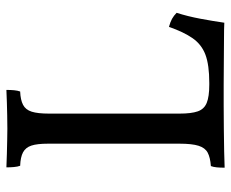

<svg xmlns="http://www.w3.org/2000/svg" viewBox="-81 -638 722 600"><g transform="rotate(-90 280.0 -338.0)"><path d="M321 -45Q377 -45 409 -57Q441 -69 460.5 -97Q480 -125 496 -171Q511 -167 521 -161.5Q531 -156 540 -147Q529 -113 521.5 -73Q514 -33 509 2Q490 1 458.5 1Q427 1 389.5 0.5Q352 0 315 0Q287 0 250.5 0Q214 0 176.5 0.5Q139 1 107 1.5Q75 2 56 3Q56 -11 57 -21.5Q58 -32 61 -40Q88 -42 103 -50Q118 -58 124.5 -78.5Q131 -99 131 -138V-549Q131 -583 125 -601Q119 -619 104 -627Q89 -635 62 -636Q59 -644 58 -655.5Q57 -667 57 -679Q77 -678 99.5 -677.5Q122 -677 143 -676.5Q164 -676 178 -676Q200 -676 220 -676.5Q240 -677 259.5 -677.5Q279 -678 299 -679Q299 -666 298 -655Q297 -644 294 -636Q268 -635 252.5 -627Q237 -619 231 -600Q225 -581 225 -546V-138Q225 -101 232 -81Q239 -61 258.5 -53Q278 -45 315 -45Z"/></g></svg>

Font: Vollkorn
Style: Regular
Weight: 400
Designer: Friedrich Althausen
Foundry: Friedrich Althausen
Version: Version 5.001